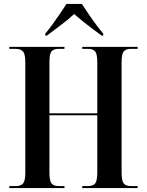

<svg xmlns="http://www.w3.org/2000/svg" viewBox="-20 -951 742 971"><path d="M27 0V-10H60Q86 -10 97 -23.5Q108 -37 108 -77V-636Q108 -677 96.5 -690.5Q85 -704 57 -704H27V-714H306V-704H276Q251 -704 240.5 -691Q230 -678 230 -637V-378H472V-636Q472 -677 461.5 -690.5Q451 -704 424 -704H396V-714H676V-704H642Q616 -704 605.5 -690.5Q595 -677 595 -637V-78Q595 -37 605.5 -23.5Q616 -10 642 -10H676V0H396V-10H424Q451 -10 461.5 -23.5Q472 -37 472 -80V-368H230V-77Q230 -37 240.5 -23.5Q251 -10 276 -10H306V0ZM209 -781Q225 -800 244.5 -826.5Q264 -853 283 -881Q302 -909 316 -931H394Q409 -909 427.5 -881Q446 -853 466 -826.5Q486 -800 502 -781V-771H494Q476 -784 450.5 -803Q425 -822 399.5 -842.5Q374 -863 355 -880Q325 -852 286 -823Q247 -794 217 -771H209Z"/></svg>

Font: Noto Serif Display Condensed SemiBold
Style: Regular
Weight: 600
Width: 3
Designer: Monotype Design Team
Foundry: Monotype Imaging Inc.
Version: Version 2.009